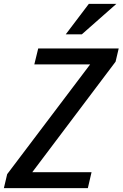

<svg xmlns="http://www.w3.org/2000/svg" viewBox="-25 -970 632 990"><path d="M-5 0 12 -72 467 -674 494 -638H152L172 -720H587L571 -652L115 -47L88 -82H447L428 0ZM397 -793H314L433 -950H575Z"/></svg>

Font: Instrument Sans SemiCondensed Medium
Style: Italic
Weight: 500
Width: 4
Italic angle: -13°
Designer: Rodrigo Fuenzalida
Foundry: fragTYPE
Version: Version 1.000;gftools[0.9.28]